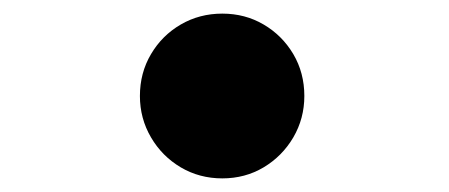

<svg xmlns="http://www.w3.org/2000/svg" viewBox="-20 -465 659 282"><path d="M306.5 -203Q273 -203 245.5 -219.2Q218 -235.5 201.8 -263.2Q185.5 -291 185.5 -324Q185.5 -358 201.8 -385.5Q218 -413 245.5 -429Q273 -445 306.5 -445Q340 -445 367.2 -429Q394.5 -413 410.8 -385.5Q427 -358 427 -324Q427 -291 410.8 -263.2Q394.5 -235.5 367.2 -219.2Q340 -203 306.5 -203Z"/></svg>

Font: Sono Monospace
Style: Bold
Weight: 700
Designer: Tyler Finck
Foundry: Tyler Finck
Version: Version 2.112